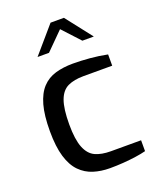

<svg xmlns="http://www.w3.org/2000/svg" viewBox="-143 -854 776 946"><g transform="rotate(-20 245.0 -381.0)"><path d="M269 6Q222 6 182.5 -6.5Q143 -19 113.5 -49Q84 -79 68 -132Q52 -185 52 -266Q52 -349 67 -402.5Q82 -456 110.5 -486.5Q139 -517 180 -529Q221 -541 272 -541Q314 -541 360.5 -537Q407 -533 451 -524V-465H300Q251 -465 218 -449.5Q185 -434 169 -390.5Q153 -347 153 -265Q153 -186 170 -143.5Q187 -101 219.5 -86Q252 -71 301 -71H459V-14Q436 -8 404.5 -3.5Q373 1 338.5 3.5Q304 6 269 6ZM120 -631 238 -768H308L415 -631H355L271 -722L180 -631Z"/></g></svg>

Font: Exo Thin Medium
Style: Regular
Weight: 500
Version: Version 2.000